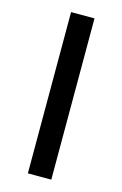

<svg xmlns="http://www.w3.org/2000/svg" viewBox="-102 -680 464 728"><g transform="rotate(15 130.0 -316.5)"><path d="M84 0V-633H176V0Z"/></g></svg>

Font: Narnoor
Style: Regular
Weight: 400
Designer: S. Sridhar Murthy
Foundry: SIL International
Version: Version 3.000